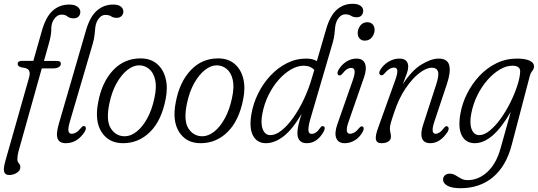

<svg xmlns="http://www.w3.org/2000/svg" viewBox="-39 -746 2832 1011"><path d="M54 -409.5Q54 -425.5 76.5 -425.5H136.5L181 -582Q202 -657 238.2 -689.5Q274.5 -722 326 -722Q354 -722 369 -710.5Q384 -699 384 -682.5Q384 -669 374.8 -659.2Q365.5 -649.5 348.5 -649.5Q328 -649.5 316.5 -659.2Q305 -669 285.5 -669Q260 -669 241.5 -638.5Q230.5 -618 231 -591.2Q231.5 -564.5 219.5 -521L192.5 -425H262Q281.5 -425 281.5 -411Q281.5 -399.5 270.5 -392.8Q259.5 -386 243.5 -386H181L58 52.5Q52.5 72.5 52.5 92Q52.5 106 60.2 113.8Q68 121.5 68 135Q68 152 49.8 163.8Q31.5 175.5 9.5 175.5Q-12.5 175.5 -17.2 158.2Q-22 141 -11 102.5L114 -337.5Q121 -362.5 113.5 -375.2Q106 -388 75.5 -391Q54 -395.5 54 -409.5ZM557 -722Q584 -722 597.2 -711.2Q610.5 -700.5 610.5 -686Q610.5 -671 600.8 -661.5Q591 -652 575.5 -652Q558 -652 546.5 -659.8Q535 -667.5 517 -667.5Q502 -667.5 491.2 -658.8Q480.5 -650 472 -634.5Q464.5 -618 462.8 -601.8Q461 -585.5 459.2 -565Q457.5 -544.5 449.5 -516L329 -106Q318 -68.5 321.8 -55Q325.5 -41.5 338.5 -41.5Q349 -41.5 361 -48Q373 -54.5 388.5 -73.5Q397.5 -85.5 406 -81.5Q412 -80 413 -72.2Q414 -64.5 408 -54Q369 8 307.5 8Q274 8 264.5 -16Q255 -40 270.5 -93L414.5 -588.5Q435.5 -659.5 472 -690.8Q508.5 -722 557 -722Z M701 -438.5Q753.5 -438.5 787.2 -410Q821 -381.5 833.2 -332.8Q845.5 -284 833 -223Q811 -110.5 751 -51.2Q691 8 609 8Q533.5 8 496 -50.5Q458.5 -109 478 -207.5Q497.5 -313 556.2 -375.8Q615 -438.5 701 -438.5ZM618 -28.5Q649.5 -28.5 680.5 -53Q711.5 -77.5 736.2 -122.5Q761 -167.5 774 -229Q787 -288 778 -326.2Q769 -364.5 745.8 -383.2Q722.5 -402 693.5 -402Q662.5 -402 631 -377Q599.5 -352 574.5 -307Q549.5 -262 537 -201.5Q518 -111.5 544.5 -70Q571 -28.5 618 -28.5Z M1109.5 -438.5Q1162 -438.5 1195.8 -410Q1229.5 -381.5 1241.8 -332.8Q1254 -284 1241.5 -223Q1219.5 -110.5 1159.5 -51.2Q1099.5 8 1017.5 8Q942 8 904.5 -50.5Q867 -109 886.5 -207.5Q906 -313 964.8 -375.8Q1023.5 -438.5 1109.5 -438.5ZM1026.5 -28.5Q1058 -28.5 1089 -53Q1120 -77.5 1144.8 -122.5Q1169.5 -167.5 1182.5 -229Q1195.5 -288 1186.5 -326.2Q1177.5 -364.5 1154.2 -383.2Q1131 -402 1102 -402Q1071 -402 1039.5 -377Q1008 -352 983 -307Q958 -262 945.5 -201.5Q926.5 -111.5 953 -70Q979.5 -28.5 1026.5 -28.5Z M1666.5 -55Q1632 8 1576.5 8Q1527 8 1527 -46.5Q1527 -60 1531.2 -81.8Q1535.5 -103.5 1549 -146.5Q1502 -65.5 1454.8 -28.8Q1407.5 8 1361 8Q1315 8 1293.5 -31.5Q1272 -71 1285 -146Q1294.5 -202 1320.5 -254.2Q1346.5 -306.5 1385 -347.8Q1423.5 -389 1471.5 -413.2Q1519.5 -437.5 1573.5 -437.5Q1607 -437.5 1629.5 -424.5L1679 -594.5Q1699.5 -664 1734.5 -695Q1769.5 -726 1818.5 -726Q1846 -726 1859.8 -715.2Q1873.5 -704.5 1873.5 -690Q1873.5 -675 1864.8 -665Q1856 -655 1839.5 -655Q1821 -655 1809.5 -662.8Q1798 -670.5 1779.5 -670.5Q1753 -670.5 1735 -637Q1727.5 -620.5 1725.8 -604Q1724 -587.5 1722.2 -567Q1720.5 -546.5 1712 -518L1594.5 -117Q1584.5 -82 1585 -61.5Q1585.5 -41 1602.5 -41Q1612.5 -41 1623.5 -47.8Q1634.5 -54.5 1648.5 -74.5Q1656 -85 1664 -81Q1676.5 -77 1666.5 -55ZM1342.5 -148Q1332.5 -97 1344.5 -65.8Q1356.5 -34.5 1384.5 -34.5Q1412.5 -34.5 1443.5 -59Q1474.5 -83.5 1504.8 -126Q1535 -168.5 1560.8 -222.8Q1586.5 -277 1603.5 -336L1616 -377.5Q1595.5 -400 1560 -400Q1527.5 -400 1493.2 -380.2Q1459 -360.5 1428.2 -325.8Q1397.5 -291 1375 -245.5Q1352.5 -200 1342.5 -148Z M1881.5 -532Q1865 -532 1854.8 -543Q1844.5 -554 1844.5 -572.5Q1844.5 -593 1858 -611Q1871.5 -629 1895.5 -629Q1912.5 -629 1923 -618Q1933.5 -607 1933.5 -588.5Q1933.5 -568.5 1919.8 -550.2Q1906 -532 1881.5 -532ZM1796 -103.5Q1774.5 -41.5 1804.5 -41.5Q1814 -41.5 1826.2 -48Q1838.5 -54.5 1852.5 -72Q1861.5 -83.5 1869.5 -80Q1875.5 -78 1876 -69.8Q1876.5 -61.5 1870 -50Q1853 -21 1828.2 -6.5Q1803.5 8 1776.5 8Q1742 8 1731.5 -19Q1721 -46 1738 -93.5L1819.5 -326Q1841.5 -388.5 1810.5 -388.5Q1799 -388.5 1788 -381.5Q1777 -374.5 1762 -356Q1753 -346 1745 -349.5Q1739 -351.5 1738.2 -359.8Q1737.5 -368 1744 -379Q1760 -406 1785.2 -421.8Q1810.5 -437.5 1838.5 -437.5Q1873 -437.5 1883.2 -410.5Q1893.5 -383.5 1877.5 -338Z M1966 -350.5Q1958.5 -352.5 1958.2 -361.5Q1958 -370.5 1964.5 -380Q1982 -407 2008.8 -422.2Q2035.5 -437.5 2064 -437.5Q2110.5 -437.5 2110.5 -394.5Q2110.5 -380.5 2104 -361.2Q2097.5 -342 2082 -302.5Q2129.5 -375.5 2180.5 -406.5Q2231.5 -437.5 2270.5 -437.5Q2317.5 -437.5 2326.5 -402.2Q2335.5 -367 2314.5 -304.5L2249 -108Q2226.5 -41.5 2255 -41.5Q2264 -41.5 2274.5 -48Q2285 -54.5 2300.5 -74Q2309.5 -84.5 2316 -80.5Q2322 -78.5 2323.2 -71Q2324.5 -63.5 2318.5 -52.5Q2279 8 2227 8Q2192.5 8 2183.2 -17.8Q2174 -43.5 2189 -89L2258 -301.5Q2274 -350.5 2267 -370Q2260 -389.5 2235.5 -389.5Q2206.5 -389.5 2169.5 -361.5Q2132.5 -333.5 2096.8 -280.8Q2061 -228 2036.5 -154Q2022.5 -112.5 2018.2 -96.2Q2014 -80 2014 -70.5Q2014 -57.5 2016.8 -47.8Q2019.5 -38 2019.5 -26Q2019.5 -10 2006 -1Q1992.5 8 1970 8Q1945 8 1940.5 -11Q1936 -30 1953 -75.5L2041.5 -322Q2054.5 -357.5 2053.2 -373.8Q2052 -390 2036 -390Q2011.5 -390 1985.5 -359Q1975 -346.5 1966 -350.5Z M2655.5 17Q2626.5 128.5 2557 186.8Q2487.5 245 2386 245Q2340 245 2317 232Q2294 219 2294 200Q2294 186 2303.5 177.2Q2313 168.5 2329.5 168.5Q2345.5 168.5 2359.5 177Q2373.5 185.5 2388.5 194Q2403.5 202.5 2423 202.5Q2480.5 202.5 2527.2 159.5Q2574 116.5 2596.5 36L2650.5 -157Q2601.5 -72.5 2554.5 -32.2Q2507.5 8 2461 8Q2414.5 8 2393.2 -31.5Q2372 -71 2385 -146Q2394.5 -201 2420.5 -253Q2446.5 -305 2485.8 -346.8Q2525 -388.5 2575 -413Q2625 -437.5 2683 -437.5Q2727 -437.5 2750.2 -426.5Q2773.5 -415.5 2773 -396Q2772 -382 2763.5 -372Q2755 -362 2751 -347ZM2442.5 -148Q2432.5 -96.5 2444.5 -65.5Q2456.5 -34.5 2484.5 -34.5Q2511 -34.5 2540.2 -58.5Q2569.5 -82.5 2597.2 -121Q2625 -159.5 2647.5 -204.5Q2670 -249.5 2684.2 -292.8Q2698.5 -336 2700 -368Q2701.5 -400 2659 -400Q2627 -400 2593.2 -380.2Q2559.5 -360.5 2528.8 -325.8Q2498 -291 2475.2 -245.5Q2452.5 -200 2442.5 -148Z"/></svg>

Font: Fraunces 144pt SuperSoft Light
Style: Italic
Weight: 300
Italic angle: -16°
Version: Version 1.000;[b76b70a41]